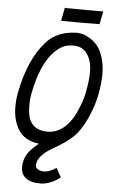

<svg xmlns="http://www.w3.org/2000/svg" viewBox="-65 -825 648 1100"><g transform="rotate(5 259.0 -275.5)"><path d="M483.4 -780.8 468.8 -706.5H460.4Q432.1 -705.6 361.8 -705.6Q289.1 -705.6 255.9 -706.5L247.6 -707L262.2 -782.7L271 -781.7Q302.7 -780.8 395 -780.8Q395 -780.8 475.1 -780.8ZM343.8 -646Q358.9 -646 377.2 -641.4Q395.5 -636.7 419.9 -621.8Q444.3 -606.9 463.6 -583.5Q482.9 -560.1 496.3 -517.6Q509.8 -475.1 509.8 -420.4Q509.8 -371.6 498 -308.6L497.1 -303.2Q485.8 -246.1 461.7 -188.2Q437.5 -130.4 411.6 -94.2Q391.6 -64.5 361.1 -39.1Q330.6 -13.7 302 3.2Q273.4 20 246.3 36.9Q219.2 53.7 200.4 74.7Q181.6 95.7 176.3 121.1Q175.3 126 175.3 128.4Q175.3 144.5 189.7 153.3Q204.1 162.1 226.6 162.1Q253.9 162.1 295.4 135.3L323.7 187Q303.2 205.6 271 219Q238.8 232.4 210.9 232.4Q153.3 232.4 125.5 210Q97.7 187.5 97.7 147.5Q97.7 132.8 100.1 121.1Q106.4 86.9 125.7 61.5Q145 36.1 182.1 5.9Q98.6 -3.9 63 -62Q29.3 -115.2 29.3 -194.8Q29.3 -236.3 37.6 -277.8Q75.7 -473.1 171.4 -576.7Q233.4 -644 343.8 -646ZM125 -118.2Q153.3 -66.9 225.6 -66.9Q299.8 -66.9 353.5 -140.1Q372.6 -163.6 394 -214.6Q415.5 -265.6 423.3 -305.2Q438 -378.4 438 -427.2Q438 -465.8 429.2 -492.7Q404.3 -571.3 331.5 -571.3Q296.9 -571.3 271.7 -559.8Q246.6 -548.3 219.7 -520.5Q147.5 -445.8 115.2 -279.8Q108.4 -246.6 108.4 -206.5Q108.4 -147.5 125 -118.2Z"/></g></svg>

Font: Fantasque Sans Mono
Style: Italic
Weight: 400
Italic angle: -11°
Monospace: yes
Designer: Jany Belluz
Version: Version 1.8.0 ; ttfautohint (v1.8.2)